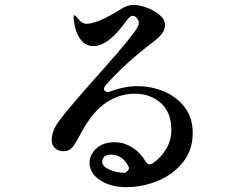

<svg xmlns="http://www.w3.org/2000/svg" viewBox="-20 -761 1040 791"><path d="M774 -213Q774 -144 734.5 -93.5Q695 -43 631.5 -16.5Q568 10 500 10Q436 10 392.5 -18.5Q349 -47 349 -90Q349 -124 377 -149.5Q405 -175 452 -175Q490 -175 524 -154Q558 -133 580 -96Q586 -84 597 -84Q604 -84 609 -88Q644 -112 665 -148Q686 -184 686 -225Q686 -299 642 -337Q598 -375 536 -375Q474 -375 419 -339.5Q364 -304 316 -217Q292 -171 278.5 -154.5Q265 -138 241 -138Q220 -138 206.5 -150.5Q193 -163 193 -183Q193 -217 214 -249Q235 -281 293 -348Q290 -345 368 -434Q487 -567 526 -619Q530 -625 537.5 -635Q545 -645 548.5 -652.5Q552 -660 552 -666Q552 -676 544 -686Q536 -696 527 -696Q516 -696 502 -677Q427 -571 365 -571Q334 -571 313 -597Q292 -623 285 -671Q283 -682 283 -689Q283 -693 284 -695.5Q285 -698 287 -698Q291 -698 301 -685Q317 -663 337 -663Q381 -663 476 -722Q504 -741 530 -741Q552 -741 583 -730Q614 -719 637 -700Q660 -681 660 -657Q660 -640 648 -623.5Q636 -607 612 -589Q493 -499 413 -407Q408 -400 408 -395Q408 -390 412.5 -386Q417 -382 424 -382Q428 -382 434 -384Q492 -406 547 -406Q603 -406 655 -384.5Q707 -363 740.5 -319.5Q774 -276 774 -213ZM510 -74Q485 -124 437 -124Q419 -124 410 -115.5Q401 -107 401 -95Q401 -75 431.5 -62Q462 -49 495 -49Q504 -54 508.5 -60.5Q513 -67 510 -74Z"/></svg>

Font: Shippori Mincho B1 SemiBold
Style: Regular
Weight: 600
Designer: FONTDASU
Foundry: FONTDASU / Google Inc. / but / Adobe
Version: Version 3.110; ttfautohint (v1.8.3)